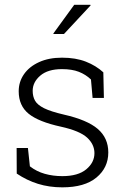

<svg xmlns="http://www.w3.org/2000/svg" viewBox="-20 -782 536 812"><path d="M243.7 10.3Q188 10.3 140.4 -4.6Q92.8 -19.5 50.8 -47.9L50.3 -156.2H98.1L106.4 -78.6Q134.8 -56.6 169.4 -46.9Q204.1 -37.1 243.7 -37.1Q310.1 -37.1 344.7 -65.9Q379.4 -94.7 379.4 -134.3Q379.4 -171.4 348.4 -200Q317.4 -228.5 238.3 -246.1Q143.6 -266.6 101.3 -300.8Q59.1 -335 59.1 -396Q59.1 -436 81.5 -468.3Q104 -500.5 145.3 -519.3Q186.5 -538.1 242.2 -538.1Q300.3 -538.1 343.3 -521.2Q386.2 -504.4 417 -476.1L419.4 -367.7H371.6L364.7 -445.8Q342.8 -466.8 313.5 -478.3Q284.2 -489.7 242.2 -489.7Q182.6 -489.7 150.4 -462.2Q118.2 -434.6 118.2 -397.9Q118.2 -374 128.2 -356.2Q138.2 -338.4 166.7 -324.2Q195.3 -310.1 250 -297.4Q349.1 -274.9 393.6 -236.6Q438 -198.2 438 -137.2Q438 -72.8 387.9 -31.2Q337.9 10.3 243.7 10.3ZM205.1 -639.6 293.9 -761.7H362.3L363.3 -759.3L250.5 -638.2H207.5Z"/></svg>

Font: Roboto Slab LO Light
Style: Regular
Weight: 300
Designer: Google
Version: Version 2.000